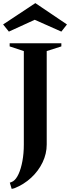

<svg xmlns="http://www.w3.org/2000/svg" viewBox="-43 -978 450 1233"><path d="M32 235 20 195Q24 194 30 191.5Q36 189 41 186Q61 173 76.5 139Q92 105 101 56Q110 7 110 -49V-650L19 -680V-700H351V-680L257 -650V-50Q257 9 230.5 64.5Q204 120 157 163.5Q110 207 49 231Q45 232 41 233Q37 234 32 235ZM14 -775 -23 -821 184 -958 387 -821 351 -775 180 -851Z"/></svg>

Font: Wittgenstein
Style: Bold
Weight: 700
Designer: Jörg Drees
Foundry: Jörg Drees
Version: Version 1.303; ttfautohint (v1.8.4.7-5d5b)